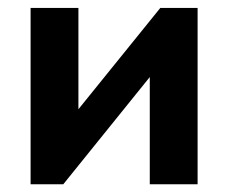

<svg xmlns="http://www.w3.org/2000/svg" viewBox="-20 -477 591 497"><path d="M59.2 0H143.8L434 -359.7L367.7 -352.5V0H491.5V-456.5H395L96.7 -87.5L183 -94.8V-456.5H59.2Z"/></svg>

Font: Tilda Sans VF
Style: Regular
Weight: 400
Designer: ParaType Ltd
Foundry: ParaType Ltd
Version: Version 1.010